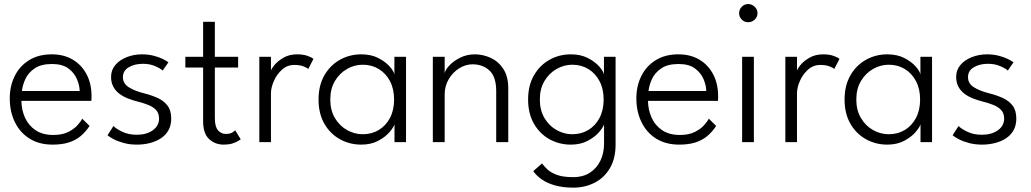

<svg xmlns="http://www.w3.org/2000/svg" viewBox="-20 -684 4964 924"><path d="M83 -198.5Q83.5 -155.5 100.2 -118Q117 -80.5 151 -57.5Q185 -34.5 236.5 -34.5Q278.5 -34.5 306.8 -48.2Q335 -62 351.8 -80.2Q368.5 -98.5 375.5 -113L411 -78Q392.5 -49.5 368.2 -29.2Q344 -9 311.2 1.5Q278.5 12 233.5 12Q168 12 121.8 -17.2Q75.5 -46.5 51.2 -97Q27 -147.5 27 -210.5Q27 -270.5 51 -318.5Q75 -366.5 120.2 -394.5Q165.5 -422.5 229.5 -422.5Q287.5 -422.5 330.2 -397Q373 -371.5 396.8 -326.2Q420.5 -281 420.5 -221Q420.5 -216.5 420.2 -209.5Q420 -202.5 419.5 -198.5ZM363.5 -246Q363 -273 350.2 -303.2Q337.5 -333.5 308.8 -354.8Q280 -376 230 -376Q178 -376 147.2 -355.2Q116.5 -334.5 102.5 -304.5Q88.5 -274.5 85.5 -246Z M664 -422.5Q692.5 -422.5 717.8 -416.2Q743 -410 762 -400.8Q781 -391.5 790.5 -384L763 -344.5Q752.5 -354.5 726.5 -365.8Q700.5 -377 668 -377Q628 -377 599.8 -360.5Q571.5 -344 571.5 -312.5Q571.5 -282 600 -264Q628.5 -246 675 -234.5Q710.5 -225.5 739.8 -212Q769 -198.5 786.5 -175.2Q804 -152 804 -113.5Q804 -80.5 790.5 -56.8Q777 -33 753.8 -18Q730.5 -3 701 4.5Q671.5 12 639 12Q605.5 12 577 4.5Q548.5 -3 528.2 -13.5Q508 -24 497.5 -33L526 -77.5Q539 -64 568.8 -49.8Q598.5 -35.5 638.5 -35.5Q685 -35.5 715.2 -57Q745.5 -78.5 745.5 -113.5Q745.5 -139 731 -154.5Q716.5 -170 693 -179.2Q669.5 -188.5 643 -195Q617.5 -201.5 594.2 -210.8Q571 -220 553 -234Q535 -248 524.8 -267.8Q514.5 -287.5 514.5 -314Q514.5 -347 535 -371.2Q555.5 -395.5 589.8 -409Q624 -422.5 664 -422.5Z M872 -410.5H957.5V-579H1014V-410.5H1126V-359H1014V-115.5Q1014 -74.5 1029 -57Q1044 -39.5 1066.5 -39.5Q1088 -39.5 1099 -47Q1110 -54.5 1112 -57L1138.5 -13.5Q1135.5 -11 1125 -4.8Q1114.5 1.5 1097.5 6.8Q1080.5 12 1056.5 12Q1015 12 986.2 -14.8Q957.5 -41.5 957.5 -100.5V-359H872Z M1284 0H1228V-410.5H1284V-336.5H1281.5Q1283.5 -349.5 1299.8 -369.8Q1316 -390 1344 -406.2Q1372 -422.5 1410 -422.5Q1439 -422.5 1459.8 -415.2Q1480.5 -408 1488.5 -400.5L1463.5 -352Q1457 -358.5 1439.2 -365Q1421.5 -371.5 1396.5 -371.5Q1362 -371.5 1336.8 -348.5Q1311.5 -325.5 1297.8 -293.8Q1284 -262 1284 -235.5Z M1878.5 0V-86Q1875 -72.5 1855.2 -49Q1835.5 -25.5 1800.8 -6.8Q1766 12 1718.5 12Q1663 12 1616.2 -13.8Q1569.5 -39.5 1541.2 -88.2Q1513 -137 1513 -205Q1513 -273 1541.2 -321.8Q1569.5 -370.5 1616.2 -396.5Q1663 -422.5 1718.5 -422.5Q1766 -422.5 1800.5 -404.8Q1835 -387 1855.2 -364Q1875.5 -341 1878 -325.5V-410.5H1934V0ZM1569.5 -205Q1569.5 -153 1592 -115.5Q1614.5 -78 1650.2 -58Q1686 -38 1725.5 -38Q1769 -38 1803 -58.5Q1837 -79 1856.8 -116.5Q1876.5 -154 1876.5 -205Q1876.5 -256 1856.8 -293.5Q1837 -331 1803 -351.8Q1769 -372.5 1725.5 -372.5Q1686 -372.5 1650.2 -352.2Q1614.5 -332 1592 -294.5Q1569.5 -257 1569.5 -205Z M2265 -422.5Q2304 -422.5 2341 -405.8Q2378 -389 2402 -352.8Q2426 -316.5 2426 -259V0H2368V-245.5Q2368 -314 2336 -344.2Q2304 -374.5 2254 -374.5Q2221 -374.5 2190.2 -355.5Q2159.5 -336.5 2139.8 -303.5Q2120 -270.5 2120 -229.5V0H2063V-410.5H2120V-331.5Q2123.5 -349 2143.8 -370.2Q2164 -391.5 2195.8 -407Q2227.5 -422.5 2265 -422.5Z M2739 219Q2688 219 2650 208Q2612 197 2586.2 178.8Q2560.5 160.5 2546.5 139.5L2588.5 102.5Q2597.5 115 2613.5 130.5Q2629.5 146 2659 157.2Q2688.5 168.5 2737.5 168.5Q2786.5 168.5 2819.8 146.5Q2853 124.5 2870 88Q2887 51.5 2887 7.5V-7H2942.5V12Q2942.5 79 2915.2 125.2Q2888 171.5 2841.8 195.2Q2795.5 219 2739 219ZM2887 0V-86Q2883.5 -72.5 2863.8 -49Q2844 -25.5 2809.2 -6.8Q2774.5 12 2727 12Q2671.5 12 2624.8 -13.8Q2578 -39.5 2549.8 -88.2Q2521.5 -137 2521.5 -205Q2521.5 -273 2549.8 -321.8Q2578 -370.5 2624.8 -396.5Q2671.5 -422.5 2727 -422.5Q2774.5 -422.5 2809 -404.8Q2843.5 -387 2863.8 -364Q2884 -341 2886.5 -325.5V-410.5H2942.5V0ZM2578 -205Q2578 -153 2600.5 -115.5Q2623 -78 2658.8 -58Q2694.5 -38 2734 -38Q2777.5 -38 2811.5 -58.5Q2845.5 -79 2865.2 -116.5Q2885 -154 2885 -205Q2885 -256 2865.2 -293.5Q2845.5 -331 2811.5 -351.8Q2777.5 -372.5 2734 -372.5Q2694.5 -372.5 2658.8 -352.2Q2623 -332 2600.5 -294.5Q2578 -257 2578 -205Z M3098.5 -198.5Q3099 -155.5 3115.8 -118Q3132.5 -80.5 3166.5 -57.5Q3200.5 -34.5 3252 -34.5Q3294 -34.5 3322.2 -48.2Q3350.5 -62 3367.2 -80.2Q3384 -98.5 3391 -113L3426.5 -78Q3408 -49.5 3383.8 -29.2Q3359.5 -9 3326.8 1.5Q3294 12 3249 12Q3183.5 12 3137.2 -17.2Q3091 -46.5 3066.8 -97Q3042.5 -147.5 3042.5 -210.5Q3042.5 -270.5 3066.5 -318.5Q3090.5 -366.5 3135.8 -394.5Q3181 -422.5 3245 -422.5Q3303 -422.5 3345.8 -397Q3388.5 -371.5 3412.2 -326.2Q3436 -281 3436 -221Q3436 -216.5 3435.8 -209.5Q3435.5 -202.5 3435 -198.5ZM3379 -246Q3378.5 -273 3365.8 -303.2Q3353 -333.5 3324.2 -354.8Q3295.5 -376 3245.5 -376Q3193.5 -376 3162.8 -355.2Q3132 -334.5 3118 -304.5Q3104 -274.5 3101 -246Z M3551.5 0V-410.5H3608V0ZM3580.5 -577Q3562.5 -577 3549.8 -589.8Q3537 -602.5 3537 -620.5Q3537 -639 3550 -651.8Q3563 -664.5 3580.5 -664.5Q3592.5 -664.5 3602.8 -658.5Q3613 -652.5 3619.2 -642.8Q3625.5 -633 3625.5 -620.5Q3625.5 -602.5 3612.2 -589.8Q3599 -577 3580.5 -577Z M3815.5 0H3759.5V-410.5H3815.5V-336.5H3813Q3815 -349.5 3831.2 -369.8Q3847.5 -390 3875.5 -406.2Q3903.5 -422.5 3941.5 -422.5Q3970.5 -422.5 3991.2 -415.2Q4012 -408 4020 -400.5L3995 -352Q3988.5 -358.5 3970.8 -365Q3953 -371.5 3928 -371.5Q3893.5 -371.5 3868.2 -348.5Q3843 -325.5 3829.2 -293.8Q3815.5 -262 3815.5 -235.5Z M4410 0V-86Q4406.5 -72.5 4386.8 -49Q4367 -25.5 4332.2 -6.8Q4297.5 12 4250 12Q4194.5 12 4147.8 -13.8Q4101 -39.5 4072.8 -88.2Q4044.5 -137 4044.5 -205Q4044.5 -273 4072.8 -321.8Q4101 -370.5 4147.8 -396.5Q4194.5 -422.5 4250 -422.5Q4297.5 -422.5 4332 -404.8Q4366.5 -387 4386.8 -364Q4407 -341 4409.5 -325.5V-410.5H4465.5V0ZM4101 -205Q4101 -153 4123.5 -115.5Q4146 -78 4181.8 -58Q4217.5 -38 4257 -38Q4300.5 -38 4334.5 -58.5Q4368.5 -79 4388.2 -116.5Q4408 -154 4408 -205Q4408 -256 4388.2 -293.5Q4368.5 -331 4334.5 -351.8Q4300.5 -372.5 4257 -372.5Q4217.5 -372.5 4181.8 -352.2Q4146 -332 4123.5 -294.5Q4101 -257 4101 -205Z M4731 -422.5Q4759.5 -422.5 4784.8 -416.2Q4810 -410 4829 -400.8Q4848 -391.5 4857.5 -384L4830 -344.5Q4819.5 -354.5 4793.5 -365.8Q4767.5 -377 4735 -377Q4695 -377 4666.8 -360.5Q4638.5 -344 4638.5 -312.5Q4638.5 -282 4667 -264Q4695.5 -246 4742 -234.5Q4777.5 -225.5 4806.8 -212Q4836 -198.5 4853.5 -175.2Q4871 -152 4871 -113.5Q4871 -80.5 4857.5 -56.8Q4844 -33 4820.8 -18Q4797.5 -3 4768 4.5Q4738.5 12 4706 12Q4672.5 12 4644 4.5Q4615.5 -3 4595.2 -13.5Q4575 -24 4564.5 -33L4593 -77.5Q4606 -64 4635.8 -49.8Q4665.5 -35.5 4705.5 -35.5Q4752 -35.5 4782.2 -57Q4812.5 -78.5 4812.5 -113.5Q4812.5 -139 4798 -154.5Q4783.5 -170 4760 -179.2Q4736.5 -188.5 4710 -195Q4684.5 -201.5 4661.2 -210.8Q4638 -220 4620 -234Q4602 -248 4591.8 -267.8Q4581.5 -287.5 4581.5 -314Q4581.5 -347 4602 -371.2Q4622.5 -395.5 4656.8 -409Q4691 -422.5 4731 -422.5Z"/></svg>

Font: League Spartan Thin Light
Style: Regular
Weight: 300
Version: Version 2.002